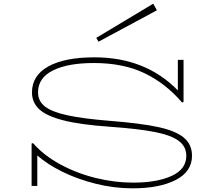

<svg xmlns="http://www.w3.org/2000/svg" viewBox="-20 -1012 1184 1045"><path d="M1025 -164Q1025 -78 936.5 -32.5Q848 13 702 13Q600 13 500.5 -12Q401 -37 319 -77.5Q237 -118 183 -166V0H152V-231L160 -233Q217 -167 307 -118Q397 -69 500.5 -43.5Q604 -18 704 -18Q834 -18 914 -54.5Q994 -91 994 -164Q994 -214 953 -245Q912 -276 823 -293.5Q734 -311 580 -322Q420 -333 327 -356.5Q234 -380 194 -417Q154 -454 154 -509Q154 -601 243 -650.5Q332 -700 494 -700Q772 -700 948 -520V-686H979V-457L971 -454Q881 -559 765.5 -614Q650 -669 491 -669Q349 -669 268 -628.5Q187 -588 187 -509Q187 -462 224.5 -432.5Q262 -403 347 -384.5Q432 -366 581 -354Q746 -341 841 -320.5Q936 -300 980.5 -263Q1025 -226 1025 -164ZM516 -785 834 -956 814 -992 504 -806Z"/></svg>

Font: BioRhyme Expanded ExtraLight
Style: Regular
Weight: 275
Width: 7
Designer: Aoife Mooney
Foundry: Aoife Mooney Type
Version: Version 1.001